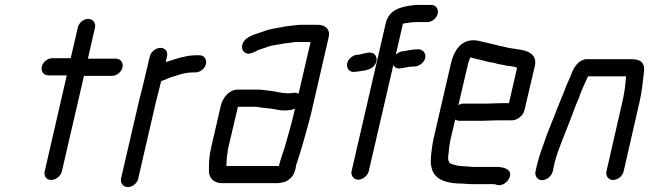

<svg xmlns="http://www.w3.org/2000/svg" viewBox="-20 -706 2644 782"><path d="M297 -594 268 -469H193C174 -469 154 -453 150 -434C146 -415 158 -399 177 -399H252L162 -8C158 11 169 27 188 27C207 27 228 11 232 -8L322 -397H436C455 -397 475 -413 479 -432C483 -451 471 -467 452 -467H338L367 -594C371 -613 358 -629 339 -629C320 -629 301 -613 297 -594Z M590 -476 566 -374C560 -350 552 -319 546 -294L473 21C469 40 482 56 501 56C520 56 539 40 543 21L616 -295C622 -320 631 -351 636 -374L637 -376C650 -380 658 -384 672 -390L717 -404C727 -406 740 -410 751 -410C756 -411 761 -411 766 -411H776C795 -411 815 -427 819 -446C823 -465 811 -481 792 -481H782C775 -481 769 -481 763 -480C748 -480 732 -475 717 -472C697 -467 675 -459 655 -453L660 -476C665 -496 653 -511 634 -511C615 -511 595 -496 590 -476Z M907 -85C907 -90 908 -96 909 -101L949 -271H1018C1023 -271 1026 -271 1031 -270L1051 -267C1058 -266 1064 -266 1072 -265C1096 -263 1114 -256 1138 -256C1154 -256 1169 -258 1182 -263L1179 -253C1168 -204 1152 -149 1139 -104C1131 -79 1122 -56 1116 -30H903C902 -31 902 -31 902 -32C903 -47 903 -67 907 -85ZM1154 -326C1127 -326 1101 -334 1075 -337L1055 -339C1047 -340 1040 -341 1033 -341H947C915 -341 887 -310 879 -274L839 -101C832 -71 831 -43 831 -18C828 15 847 40 885 40H1113C1118 39 1124 38 1131 37C1151 34 1175 14 1180 -7C1183 -14 1184 -21 1185 -27C1186 -32 1187 -38 1190 -45C1201 -79 1209 -103 1219 -140C1228 -173 1241 -217 1249 -252L1319 -556C1326 -585 1306 -605 1274 -605H1204C1197 -605 1188 -604 1181 -603C1164 -601 1141 -599 1125 -595C1103 -591 1081 -588 1061 -581C1032 -569 983 -562 969 -530C960 -509 970 -492 986 -488C998 -485 1011 -492 1022 -497C1036 -506 1056 -509 1072 -516C1093 -523 1115 -524 1137 -529L1156 -531C1167 -532 1177 -535 1188 -535H1245L1196 -324C1184 -332 1171 -326 1154 -326Z M1423 -413C1452 -417 1486 -418 1503 -437C1519 -455 1516 -476 1504 -486C1489 -499 1462 -487 1440 -483H1434C1424 -482 1415 -477 1407 -470C1381 -445 1395 -411 1423 -413ZM1482 -9 1582 -441C1588 -430 1598 -425 1613 -428C1626 -429 1646 -435 1660 -435H1667C1686 -435 1708 -451 1712 -470C1716 -488 1703 -505 1685 -505H1678C1665 -505 1640 -501 1627 -498L1617 -497C1608 -495 1599 -490 1592 -483L1621 -609C1622 -609 1622 -609 1622 -610C1638 -612 1656 -616 1673 -616H1720C1739 -616 1759 -632 1763 -651C1767 -670 1755 -686 1736 -686H1689C1680 -686 1672 -686 1665 -685C1613 -679 1564 -667 1551 -611L1412 -9C1408 9 1421 26 1439 26C1457 26 1478 9 1482 -9Z M1962 -284H1868C1861 -284 1854 -282 1847 -278L1887 -449C1888 -452 1890 -457 1892 -463C1893 -466 1893 -469 1895 -472C1898 -471 1900 -471 1901 -471L1920 -466C1935 -463 1954 -458 1968 -454C1982 -452 1999 -449 2009 -445C2023 -443 2033 -441 2046 -438L2063 -436C2070 -435 2081 -433 2086 -430L2053 -286H2024C2011 -286 1977 -284 1962 -284ZM2008 -216H2062C2084 -214 2111 -234 2116 -257L2159 -440C2167 -484 2131 -501 2089 -505L2072 -508L2057 -510C2044 -512 2034 -516 2020 -518C1997 -524 1972 -530 1950 -535C1935 -538 1925 -542 1908 -542C1857 -542 1829 -500 1817 -449L1746 -142C1743 -130 1742 -119 1740 -108C1735 -72 1731 -43 1739 -18C1752 27 1800 42 1867 42C1877 42 1887 44 1898 44H1990C1997 44 1999 46 2004 47C2024 53 2045 37 2053 22C2071 -13 2036 -26 2006 -26H1904C1897 -27 1890 -28 1883 -28C1878 -28 1874 -28 1868 -29C1845 -29 1828 -35 1812 -41C1807 -47 1803 -61 1806 -72C1808 -95 1810 -116 1816 -143L1834 -219C1839 -216 1844 -214 1851 -214H1945C1960 -214 1995 -216 2008 -216Z M2231 -7 2237 -34C2238 -39 2239 -47 2243 -58C2246 -69 2249 -78 2252 -87C2275 -150 2303 -215 2325 -277C2332 -294 2338 -305 2343 -322C2352 -347 2365 -371 2375 -395H2530L2528 -375C2526 -349 2522 -322 2515 -292L2450 -8C2446 11 2458 27 2477 27C2496 27 2516 11 2520 -8L2585 -292C2594 -331 2598 -371 2602 -406C2609 -445 2595 -465 2553 -465H2377C2344 -468 2322 -441 2310 -412C2309 -409 2308 -406 2306 -401C2296 -378 2284 -353 2276 -329C2268 -308 2256 -282 2247 -258C2235 -225 2222 -196 2209 -162C2195 -120 2178 -80 2167 -34L2161 -7C2157 11 2170 28 2188 28C2206 28 2227 11 2231 -7Z"/></svg>

Font: Electronic
Style: BdIt
Weight: 700
Version: Version 1.011